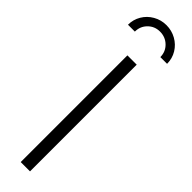

<svg xmlns="http://www.w3.org/2000/svg" viewBox="-348 -967 948 948"><g transform="rotate(45 125.5 -493.5)"><path d="M94 -745H159V0H94ZM125 -987Q162 -987 193.5 -969.5Q225 -952 243.5 -921.5Q262 -891 262 -854H215Q215 -891 189 -916.5Q163 -942 125 -942Q88 -942 62.5 -916.5Q37 -891 37 -854H-11Q-11 -890 7 -920.5Q25 -951 56.5 -969Q88 -987 125 -987Z"/></g></svg>

Font: Evergrow Sans
Style: Light
Weight: 300
Foundry: 10Web
Version: Version 1.000